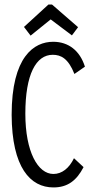

<svg xmlns="http://www.w3.org/2000/svg" viewBox="-20 -811 415 841"><path d="M114 -655 202 -726 295 -656 322 -692 208 -791H192L85 -693ZM214 10C275 10 315 -19 346 -79L304 -118C283 -74 251 -49 214 -49C146 -49 91 -146 91 -313C91 -486 138 -571 211 -571C247 -571 279 -555 306 -487L352 -519C330 -589 280 -628 213 -628C129 -628 31 -563 31 -308C32 -77 113 10 214 10Z"/></svg>

Font: Inconsolata Condensed Thin
Style: Regular
Weight: 100
Width: 3
Monospace: yes
Designer: Raph Levien, Cyreal, Brenton Simpson
Foundry: Raph Levien, Cyreal, Google
Version: Version 3.100